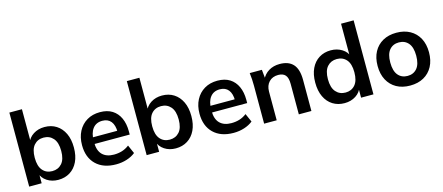

<svg xmlns="http://www.w3.org/2000/svg" viewBox="-50 -1285 4252 1844"><g transform="rotate(-15 2075.5 -363.0)"><path d="M357 10Q293 10 245 -21.5Q197 -53 181 -107H192V0H68V-736H193V-402H181Q198 -454 246 -484.5Q294 -515 357 -515Q424 -515 474 -483Q524 -451 552 -392.5Q580 -334 580 -252Q580 -170 552 -111.5Q524 -53 473.5 -21.5Q423 10 357 10ZM322 -86Q381 -86 417.5 -127Q454 -168 454 -252Q454 -336 417.5 -377.5Q381 -419 322 -419Q263 -419 227 -378Q191 -337 191 -253Q191 -169 227 -127.5Q263 -86 322 -86Z M932 10Q805 10 733 -60Q661 -130 661 -252Q661 -331 692 -390Q723 -449 778.5 -482Q834 -515 908 -515Q981 -515 1030 -484Q1079 -453 1104.5 -397Q1130 -341 1130 -266V-233H762V-299H1041L1024 -285Q1024 -355 994.5 -392Q965 -429 909 -429Q847 -429 813.5 -385Q780 -341 780 -262V-249Q780 -167 820.5 -126.5Q861 -86 935 -86Q978 -86 1015.5 -97.5Q1053 -109 1087 -135L1124 -51Q1088 -22 1038 -6Q988 10 932 10Z M1525 10Q1461 10 1413 -21.5Q1365 -53 1349 -107H1360V0H1236V-736H1361V-402H1349Q1366 -454 1414 -484.5Q1462 -515 1525 -515Q1592 -515 1642 -483Q1692 -451 1720 -392.5Q1748 -334 1748 -252Q1748 -170 1720 -111.5Q1692 -53 1641.5 -21.5Q1591 10 1525 10ZM1490 -86Q1549 -86 1585.5 -127Q1622 -168 1622 -252Q1622 -336 1585.5 -377.5Q1549 -419 1490 -419Q1431 -419 1395 -378Q1359 -337 1359 -253Q1359 -169 1395 -127.5Q1431 -86 1490 -86Z M2100 10Q1973 10 1901 -60Q1829 -130 1829 -252Q1829 -331 1860 -390Q1891 -449 1946.5 -482Q2002 -515 2076 -515Q2149 -515 2198 -484Q2247 -453 2272.5 -397Q2298 -341 2298 -266V-233H1930V-299H2209L2192 -285Q2192 -355 2162.5 -392Q2133 -429 2077 -429Q2015 -429 1981.5 -385Q1948 -341 1948 -262V-249Q1948 -167 1988.5 -126.5Q2029 -86 2103 -86Q2146 -86 2183.5 -97.5Q2221 -109 2255 -135L2292 -51Q2256 -22 2206 -6Q2156 10 2100 10Z M2404 0V-379Q2404 -410 2402 -442Q2400 -474 2396 -505H2517L2527 -405H2515Q2539 -458 2586 -486.5Q2633 -515 2695 -515Q2784 -515 2829 -465Q2874 -415 2874 -309V0H2749V-303Q2749 -364 2725.5 -390.5Q2702 -417 2655 -417Q2597 -417 2563 -381Q2529 -345 2529 -285V0Z M3203 10Q3137 10 3086.5 -21.5Q3036 -53 3008 -112Q2980 -171 2980 -253Q2980 -335 3008 -393.5Q3036 -452 3086.5 -483.5Q3137 -515 3203 -515Q3266 -515 3314.5 -484.5Q3363 -454 3379 -402H3366V-736H3491V0H3368V-107H3380Q3364 -53 3315.5 -21.5Q3267 10 3203 10ZM3238 -86Q3297 -86 3333 -127.5Q3369 -169 3369 -253Q3369 -337 3333 -378Q3297 -419 3238 -419Q3179 -419 3142.5 -378Q3106 -337 3106 -253Q3106 -169 3142.5 -127.5Q3179 -86 3238 -86Z M3855.1 10Q3777 10 3720 -22Q3663 -54 3631.5 -112.8Q3600 -171.7 3600 -252.8Q3600 -334 3631.5 -392.5Q3663 -451 3720.2 -483Q3777.4 -515 3855.2 -515Q3933 -515 3990.5 -483Q4048 -451 4079.5 -392.4Q4111 -333.7 4111 -252.9Q4111 -172 4079.5 -113Q4048 -54 3990.6 -22Q3933.2 10 3855.1 10ZM3854.9 -86Q3914 -86 3949 -127.5Q3984 -169 3984 -253Q3984 -337 3948.8 -378Q3913.7 -419 3854.8 -419Q3796 -419 3761 -378Q3726 -337 3726 -253Q3726 -169 3760.9 -127.5Q3795.9 -86 3854.9 -86Z"/></g></svg>

Font: Mulish ExtraLight
Style: Regular
Weight: 200
Designer: Vernon Adams
Foundry: Vernon Adams
Version: Version 3.603